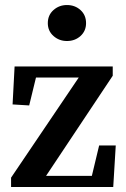

<svg xmlns="http://www.w3.org/2000/svg" viewBox="-20 -743 500 763"><path d="M24 0V-37L293 -435H123L96 -324L30 -328L38 -479H428V-442L163 -44H345L374 -165H440L430 0ZM246 -580Q215 -580 192.5 -600Q170 -620 170 -651Q170 -683 192.5 -703Q215 -723 246 -723Q278 -723 300 -703Q322 -683 322 -651Q322 -620 300 -600Q278 -580 246 -580Z"/></svg>

Font: Source Serif Pro Semibold
Style: Regular
Weight: 600
Designer: Frank Grießhammer
Foundry: Adobe Systems Incorporated
Version: Version 3.000;hotconv 1.0.109;makeotfexe 2.5.65596